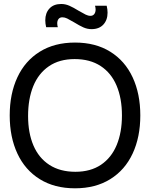

<svg xmlns="http://www.w3.org/2000/svg" viewBox="-20 -954 772 988"><path d="M30 -360Q30 -471.5 69.5 -556.2Q109 -641 184.8 -688Q260.5 -735 366 -735Q471.5 -735 547.2 -688Q623 -641 662.5 -556.2Q702 -471.5 702 -360Q702 -248.5 662.5 -163.8Q623 -79 547.2 -32Q471.5 15 366 15Q260.5 15 184.8 -32Q109 -79 69.5 -163.8Q30 -248.5 30 -360ZM607.5 -360Q607.5 -448 580 -513.2Q552.5 -578.5 498 -614.2Q443.5 -650 364 -650Q285.5 -650 231.8 -613.2Q178 -576.5 151.2 -510.8Q124.5 -445 124.5 -357Q124.5 -270 152 -205.5Q179.5 -141 234.2 -105.5Q289 -70 368 -70Q446 -70 499.8 -106.2Q553.5 -142.5 580.5 -207.8Q607.5 -273 607.5 -360ZM361.5 -839Q338.5 -852.5 325.8 -858.8Q313 -865 301 -865Q288 -865 281.2 -856.2Q274.5 -847.5 274.5 -833.5Q274.5 -824.5 277.5 -814H217.5Q213 -833 213 -849.5Q213 -887 234.5 -910.2Q256 -933.5 295 -933.5Q316.5 -933.5 337 -924.5Q357.5 -915.5 385 -898.5Q408 -885 420.8 -878.8Q433.5 -872.5 445.5 -872.5Q458 -872.5 465 -881.5Q472 -890.5 472 -905Q472 -914 469 -924.5H529Q533.5 -905.5 533.5 -889Q533.5 -851 511.8 -827.5Q490 -804 451 -804Q429.5 -804 409.2 -813Q389 -822 361.5 -839Z"/></svg>

Font: CCSD_manrope Medium
Style: Regular
Weight: 500
Designer: Mikhail Sharanda
Foundry: Mikhail Sharanda
Version: Version 4.503